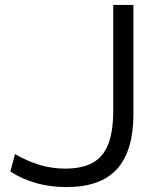

<svg xmlns="http://www.w3.org/2000/svg" viewBox="-20 -750 647 780"><path d="M250 10Q121 10 22 -53L41 -124Q93 -94 142.5 -79.5Q192 -65 245 -65Q314 -65 357 -89Q400 -113 420 -165Q440 -217 440 -300V-730H522V-287Q522 -137 455.5 -63.5Q389 10 250 10Z"/></svg>

Font: M PLUS 2
Style: Regular
Weight: 400
Designer: Coji Morishita
Foundry: UNDERFOREST DESIGN
Version: Version 1.001